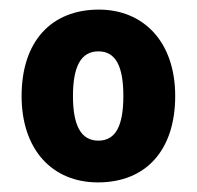

<svg xmlns="http://www.w3.org/2000/svg" viewBox="-20 -793 411 400"><path d="M345 -593C345 -707 278 -773 186 -773C87 -773 25 -707 25 -593C25 -481 89 -413 184 -413C284 -413 345 -480 345 -593ZM132 -593C132 -655 149 -686 185 -686C221 -686 237 -655 237 -593C237 -531 221 -500 185 -500C149 -500 132 -531 132 -593Z"/></svg>

Font: Noto Sans Tamil UI SemiCondensed ExtraBold
Style: Regular
Weight: 800
Width: 4
Designer: Jelle Bosma - Monotype Design Team
Foundry: Monotype Imaging Inc.
Version: Version 2.004